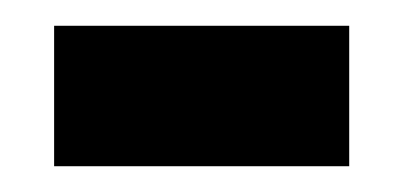

<svg xmlns="http://www.w3.org/2000/svg" viewBox="-20 -347 312 149"><path d="M22 -218V-327H251V-218Z"/></svg>

Font: Noto Serif Thai Condensed ExtraBold
Style: Regular
Weight: 800
Width: 3
Designer: Monotype Design Team
Foundry: Monotype Imaging Inc.
Version: Version 2.002; ttfautohint (v1.8.4.7-5d5b)